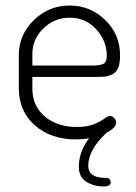

<svg xmlns="http://www.w3.org/2000/svg" viewBox="-20 -498 491 694"><path d="M48 -179V-298Q48 -372 102 -425Q156 -478 232 -478Q306 -478 360 -426Q414 -374 414 -297Q414 -270 407.5 -253.5Q401 -237 387 -230Q373 -223 361.5 -221.5Q350 -220 329 -220H97V-178Q97 -115 142 -77Q187 -39 258 -39Q294 -39 319 -49Q344 -59 357 -69Q370 -79 377 -79Q386 -79 393 -71Q400 -63 400 -55Q400 -37 365 -18Q299 43 299 102Q299 145 362 145Q380 145 380 161Q380 176 356 176Q319 176 292 159Q265 142 265 105Q265 50 302 2Q274 6 256 6Q164 6 106 -45Q48 -96 48 -179ZM97 -261H310Q344 -261 355 -268Q366 -275 366 -297Q366 -350 328 -392Q290 -434 232 -434Q176 -434 136.5 -395Q97 -356 97 -302Z"/></svg>

Font: Terminal Dosis
Style: Light
Weight: 300
Designer: EdgarTolentino, PabloImpallari, IginoMarini
Foundry: EdgarTolentino, PabloImpallari, IginoMarini
Version: Version 1.006